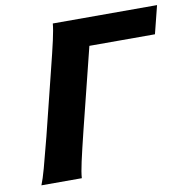

<svg xmlns="http://www.w3.org/2000/svg" viewBox="-80 -788 854 866"><g transform="rotate(-10 347.5 -355.0)"><path d="M225.6 0H40.5Q51.3 -26.4 64 -72.8Q76.7 -119.1 100.6 -211.9L171.4 -496.6Q193.8 -585.4 204.8 -634.8Q215.8 -684.1 217.8 -710H695.3L663.1 -582H362.8L270.5 -211.9Q248.5 -122.6 237.8 -74.2Q227.1 -25.9 225.6 0Z"/></g></svg>

Font: Lesson One Extra
Style: Italic
Weight: 800
Italic angle: -14°
Designer: But Ko, Victor Gaultney, Annie Olsen, Julie Remington, Don Collingsworth, Eric Hays, Becca Hirsbrunner
Version: Version 1.100